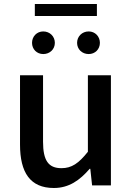

<svg xmlns="http://www.w3.org/2000/svg" viewBox="-20 -926 660 959"><path d="M249 13C324 13 378 -25 428 -83H431L440 0H534V-550H419V-168C373 -110 338 -86 287 -86C222 -86 195 -124 195 -218V-550H80V-204C80 -64 131 13 249 13ZM196 -656C229 -656 254 -680 254 -712C254 -744 229 -769 196 -769C164 -769 140 -744 140 -712C140 -680 164 -656 196 -656ZM154 -846H464V-906H154ZM423 -656C455 -656 479 -680 479 -712C479 -744 455 -769 423 -769C390 -769 365 -744 365 -712C365 -680 390 -656 423 -656Z"/></svg>

Font: Source Han Sans JP Medium
Style: Regular
Weight: 500
Designer: Ryoko NISHIZUKA 西塚涼子 (kana, bopomofo & ideographs); Paul D. Hunt (Latin, Greek & Cyrillic); Sandoll Communications 산돌커뮤니
Foundry: Adobe
Version: Version 2.002;hotconv 1.0.116;makeotfexe 2.5.65601